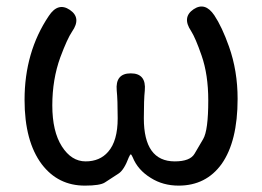

<svg xmlns="http://www.w3.org/2000/svg" viewBox="-20 -569 822 602"><path d="M246 13Q162 13 111 -54Q57 -126 57 -256Q57 -406 133 -519Q162 -563 199 -538Q236 -513 206 -470Q191 -448 169 -389Q144 -320 144 -238.5Q144 -157 174 -110Q204 -63 248.5 -63Q293 -63 319 -93Q349 -127 349 -198Q349 -257 346 -285Q341 -339 390 -339Q439 -339 434 -285Q431 -257 431 -198Q431 -63 528 -63Q576 -63 590 -87Q603 -110 617 -133Q633 -160 633 -254Q633 -335 612 -395Q593 -450 579 -472Q550 -515 587 -540Q623 -564 652 -521Q676 -485 698 -423Q725 -347 725 -259Q725 -126 675 -55Q626 13 540 13Q491 13 453 -11Q412 -36 396 -76Q392 -85 390 -85Q388 -85 384 -76Q369 -36 352 -25Q330 -11 309 3Q294 13 246 13Z"/></svg>

Font: Resource Han Rounded CN
Style: Regular
Weight: 400
Designer: Cyano Hao (round all glyphs); Ryoko NISHIZUKA  (kana, bopomofo & ideographs); Paul D. Hunt (Latin, Greek & Cyrillic); Sa
Foundry: Cyano Hao
Version: 0.990